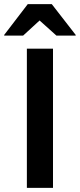

<svg xmlns="http://www.w3.org/2000/svg" viewBox="-52 -911 387 931"><path d="M78.3 0V-675H205V0ZM-31.7 -738.3V-741.7L82.5 -890.8H199.2L315 -741.7V-738.3H221.7L140 -811.7L60 -738.3Z"/></svg>

Font: Funnel Display Light SemiBold
Style: Regular
Weight: 600
Version: Version 1.000